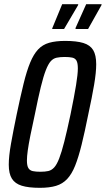

<svg xmlns="http://www.w3.org/2000/svg" viewBox="-20 -892 507 920"><path d="M171 8Q117 8 84.5 -2Q52 -12 37 -36Q22 -60 22 -103Q22 -143 32.5 -202.5Q43 -262 60 -344Q78 -430 93 -491Q108 -552 124.5 -592Q141 -632 162.5 -655Q184 -678 215.5 -687Q247 -696 292 -696Q347 -696 379.5 -686Q412 -676 426.5 -652Q441 -628 441 -584Q441 -545 431 -486Q421 -427 403 -344Q386 -259 371 -198.5Q356 -138 340 -98Q324 -58 302 -34.5Q280 -11 248.5 -1.5Q217 8 171 8ZM173 -69Q196 -69 211.5 -72.5Q227 -76 239.5 -89.5Q252 -103 263.5 -132.5Q275 -162 288 -213Q301 -264 318 -344Q336 -432 344.5 -484.5Q353 -537 353 -564Q353 -590 346.5 -601.5Q340 -613 326 -616Q312 -619 290 -619Q268 -619 251.5 -615.5Q235 -612 223 -598.5Q211 -585 199.5 -555.5Q188 -526 175.5 -475Q163 -424 147 -344Q134 -285 125.5 -242.5Q117 -200 113 -171Q109 -142 109 -123Q109 -98 116 -86.5Q123 -75 137.5 -72Q152 -69 173 -69ZM342 -753V-758L393 -872H467L466 -867L402 -753ZM230 -753 231 -758 278 -872H355L354 -867L287 -753Z"/></svg>

Font: Saira ExtraCondensed Medium
Style: Italic
Weight: 500
Width: 2
Italic angle: -12°
Designer: Hector Gatti with collaboration of the Omnibus-Type team
Foundry: Omnibus-Type
Version: Version 1.101